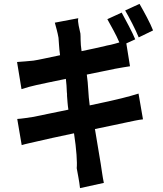

<svg xmlns="http://www.w3.org/2000/svg" viewBox="-20 -890 840 991"><path d="M770 -733C757 -768 722 -832 700 -870L626 -836C648 -798 679 -739 696 -697L770 -733ZM516 54C509 22 505 -14 500 -44C495 -75 483 -143 470 -224C541 -238 592 -250 632 -258C661 -264 695 -272 718 -274L695 -407C674 -400 640 -391 609 -383C573 -374 515 -361 443 -346C435 -400 436 -454 428 -505C495 -518 542 -529 574 -535C598 -539 634 -546 651 -548L632 -666L678 -687C663 -724 628 -788 608 -825L534 -791C552 -758 580 -710 596 -671C582 -667 566 -662 552 -659C546 -658 539 -656 532 -655L524 -653C494 -646 451 -636 401 -626C394 -671 397 -703 395 -717C391 -740 379 -776 384 -796L263 -773C269 -750 277 -724 282 -695C284 -679 284 -647 290 -605C222 -591 180 -581 152 -577C127 -574 93 -572 68 -570L91 -430C118 -439 142 -445 168 -451C193 -456 249 -469 320 -483C323 -461 324 -438 325 -415L326 -405V-395C328 -371 329 -348 333 -324C251 -308 191 -294 154 -287C128 -283 90 -277 69 -276L92 -141C111 -147 141 -153 175 -161C209 -169 280 -185 362 -202C375 -118 379 -50 376 -22C381 8 389 43 393 81L516 54Z"/></svg>

Font: Glow Sans TC Compressed
Style: Bold
Weight: 700
Width: 2
Designer: Ryoko NISHIZUKA (kana, bopomofo & ideographs); Paul D. Hunt (Latin, Greek & Cyrillic); Sandoll Communications, Soo-young
Version: Version 0.93